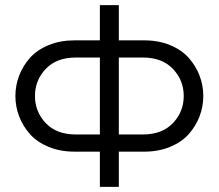

<svg xmlns="http://www.w3.org/2000/svg" viewBox="-20 -728 852 748"><path d="M442.9 0H369.1V-137.2H270Q214.4 -137.2 169.4 -155.8Q124.5 -174.3 96.9 -205.3Q69.3 -236.3 54.7 -274.4Q40 -312.5 40 -354Q40 -395.5 54.7 -433.6Q69.3 -471.7 96.9 -502.7Q124.5 -533.7 169.4 -552.2Q214.4 -570.8 270 -570.8H369.1V-708H442.9V-570.8H542Q597.7 -570.8 642.6 -552.2Q687.5 -533.7 715.1 -502.7Q742.7 -471.7 757.3 -433.6Q772 -395.5 772 -354Q772 -312.5 757.3 -274.4Q742.7 -236.3 715.1 -205.3Q687.5 -174.3 642.6 -155.8Q597.7 -137.2 542 -137.2H442.9ZM275.9 -204.1H369.1V-503.9H275.9Q200.2 -503.9 158.2 -459.5Q116.2 -415 116.2 -354Q116.2 -293 158.2 -248.5Q200.2 -204.1 275.9 -204.1ZM442.9 -503.9V-204.1H536.1Q611.8 -204.1 653.8 -248.5Q695.8 -293 695.8 -354Q695.8 -415 653.8 -459.5Q611.8 -503.9 536.1 -503.9Z"/></svg>

Font: LT Superior
Style: Regular
Weight: 400
Designer: Daniel Lyons
Foundry: LyonsType
Version: Version 1.000